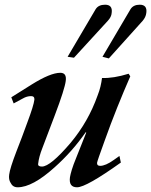

<svg xmlns="http://www.w3.org/2000/svg" viewBox="-20 -778 642 815"><path d="M493 -88Q346 17 307 17Q271 17 277 -26Q279 -38 285 -58Q291 -78 303 -107L346 -215L344 -217Q314 -174 281 -137Q248 -100 212 -68Q118 17 55 17Q34 17 25 -2Q16 -16 19 -37Q22 -63 50 -136Q62 -167 73.5 -197Q85 -227 96 -258Q123 -330 126 -355Q127 -370 112 -370Q94 -370 77 -360L38 -339L28 -365L114 -419Q194 -469 236 -469Q264 -469 259 -434Q257 -418 245.5 -381.5Q234 -345 212 -287L160 -150Q145 -112 142 -83Q140 -71 158 -71Q194 -71 280 -172Q355 -262 394 -372Q402 -392 406.5 -411Q411 -430 413 -447Q461 -445 526 -465L533 -454Q505 -390 477.5 -321.5Q450 -253 424 -180Q393 -95 392 -87Q391 -74 405 -74Q428 -74 463 -99L487 -116ZM601 -723Q599 -705 585 -689L442 -530L415 -537L534 -739Q546 -758 573 -758Q606 -758 601 -723ZM454 -723Q453 -706 437 -689L294 -533L267 -537L386 -739Q398 -758 426 -758Q459 -758 454 -723Z"/></svg>

Font: DG Didot
Style: Bold Italic
Weight: 700
Designer: David Gatwood, Takis Katsoulidis, and George D. Matthiopoulos
Foundry: David Gatwood
Version: Version 1.0